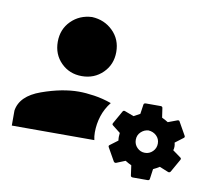

<svg xmlns="http://www.w3.org/2000/svg" viewBox="-64 -702 729 669"><g transform="rotate(10 300.0 -368.0)"><path d="M210 -631Q166 -629 136.5 -599.5Q107 -570 107 -525.5Q107 -481 136.5 -451.5Q166 -422 210 -422Q254 -422 284 -451.5Q314 -481 314 -525.5Q314 -570 284 -599.5Q254 -629 210 -631ZM210 -367Q151 -367 79.5 -341.5Q8 -316 0 -263V-210H292Q289 -223 289 -237Q289 -267 298 -295Q307 -323 326 -347Q295 -358 264.5 -362.5Q234 -367 210 -367ZM447 -367Q440 -367 439 -362L434 -328Q423 -322 412 -316L380 -328Q375 -330 372 -326L346 -280Q343 -275 347 -272L375 -250Q374 -243 374 -236Q374 -229 375 -223L347 -202Q343 -199 346 -194L372 -148Q375 -144 380 -145L412 -158Q423 -151 434 -146L439 -110Q440 -105 447 -105H499Q505 -105 506 -110L511 -146Q522 -151 533 -158L565 -145Q570 -144 573 -148L599 -194Q602 -199 598 -202L569 -223Q571 -229 571 -236Q571 -243 569 -250L598 -272Q602 -275 599 -280L573 -326Q571 -330 565 -328L533 -316Q522 -323 511 -328L506 -362Q505 -367 499 -367ZM472 -276Q489 -275 500.5 -264Q512 -253 512 -236.5Q512 -220 500.5 -208.5Q489 -197 473 -197Q457 -197 445.5 -208.5Q434 -220 434 -236.5Q434 -253 445.5 -264Q457 -275 472 -276Z"/></g></svg>

Font: JetBrainsMono NF
Style: Regular
Weight: 400
Monospace: yes
Designer: Philipp Nurullin, Konstantin Bulenkov
Foundry: JetBrains
Version: Version 1.0.2; ttfautohint (v1.8.3)